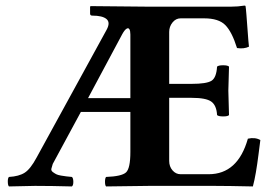

<svg xmlns="http://www.w3.org/2000/svg" viewBox="-20 -669 996 691"><path d="M111.8 -102.1 363.8 -562Q377.9 -587.9 363.5 -600.3Q349.1 -612.8 312 -612.8Q304.2 -612.8 304.2 -620.1V-645L306.2 -647L513.2 -645H811Q836.9 -645 859.9 -648.9Q863.8 -648.9 863.8 -646Q864.7 -643.1 866.9 -615.5Q869.1 -587.9 871.6 -553Q874 -518.1 876 -501Q857.9 -492.2 833 -496.1Q814.9 -554.2 791 -578.6Q767.1 -603 714.8 -603H629.9Q612.8 -603 600.8 -588.1Q588.9 -573.2 588.9 -554.2V-367.2H669.9Q723.1 -367.2 741 -378.2Q758.8 -389.2 761.2 -429.2Q766.1 -434.1 783 -434.1Q799.8 -434.1 804.2 -429.2Q802.2 -369.1 801.8 -342.8Q801.8 -324.7 804.2 -254.9Q800.3 -250 783.2 -250Q766.1 -250 761.2 -254.9Q759.3 -290 740.2 -303.5Q721.2 -316.9 669.9 -316.9H588.9V-89.8Q588.9 -69.8 600.8 -55.9Q612.8 -42 629.9 -42H731Q835.9 -42 872.1 -169.9Q897.9 -175.8 917 -165Q915 -149.9 910.4 -113.5Q905.8 -77.1 900.9 -48.6Q896 -20 890.1 2Q800.3 0 752 0H516.1Q411.1 1 361.8 2Q357.9 -2 357.9 -14.9Q357.9 -27.8 361.8 -32.2Q418 -34.2 433.6 -48.6Q449.2 -63 449.2 -122.1V-266.1H271L169.9 -79.1Q167 -69.3 165 -62.3Q163.1 -55.2 169.9 -50Q176.8 -44.9 182.4 -42Q188 -39.1 199.5 -37.1Q210.9 -35.2 219 -34.2Q227.1 -33.2 238.8 -32.2Q243.7 -28.3 243.9 -15.1Q244.1 -2 238.8 2Q164.6 0 106 0Q85.9 0 12.2 2Q8.3 -2 8.1 -14.9Q7.8 -27.8 12.2 -32.2Q48.3 -34.2 69.1 -47.6Q89.8 -61 111.8 -102.1ZM296.9 -315.9H449.2V-544.9Q449.2 -558.1 445.6 -564Q441.9 -569.8 435.1 -565.4Q428.2 -561 419.9 -545.9Z"/></svg>

Font: Linux Libertine
Style: Bold
Weight: 700
Designer: Philipp H. Poll
Foundry: Philipp H. Poll
Version: Version 5.0.3